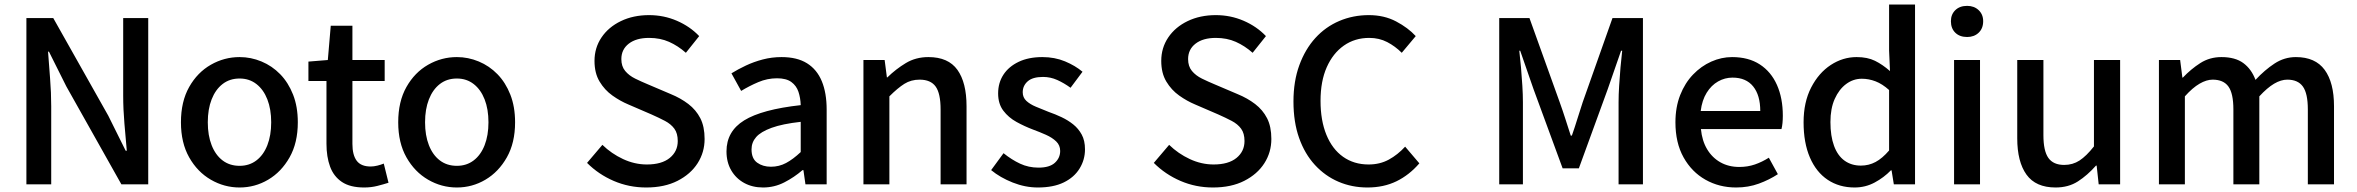

<svg xmlns="http://www.w3.org/2000/svg" viewBox="-20 -817 10445 851"><path d="M97 0V-737H216L460 -304L537 -149H542Q537 -205 531.5 -269Q526 -333 526 -393V-737H637V0H518L274 -434L197 -588H193Q197 -531 202 -469Q207 -407 207 -346V0Z M1042 14Q974 14 914.5 -20.5Q855 -55 818.5 -119.5Q782 -184 782 -275Q782 -367 818.5 -431.5Q855 -496 914.5 -530Q974 -564 1042 -564Q1092 -564 1139 -544.5Q1186 -525 1222 -488Q1258 -451 1279 -397.5Q1300 -344 1300 -275Q1300 -184 1263.5 -119.5Q1227 -55 1168.5 -20.5Q1110 14 1042 14ZM1042 -82Q1085 -82 1116.5 -106Q1148 -130 1165 -173.5Q1182 -217 1182 -275Q1182 -333 1165 -376.5Q1148 -420 1116.5 -444.5Q1085 -469 1042 -469Q998 -469 966.5 -444.5Q935 -420 918 -376.5Q901 -333 901 -275Q901 -217 918 -173.5Q935 -130 966.5 -106Q998 -82 1042 -82Z M1594 14Q1532 14 1495.5 -10.5Q1459 -35 1443 -78.5Q1427 -122 1427 -180V-458H1347V-544L1433 -551L1446 -703H1542V-551H1685V-458H1542V-179Q1542 -130 1561 -104.5Q1580 -79 1623 -79Q1637 -79 1653 -83Q1669 -87 1681 -92L1702 -7Q1680 0 1652.5 7Q1625 14 1594 14Z M2005 14Q1937 14 1877.5 -20.5Q1818 -55 1781.5 -119.5Q1745 -184 1745 -275Q1745 -367 1781.5 -431.5Q1818 -496 1877.5 -530Q1937 -564 2005 -564Q2055 -564 2102 -544.5Q2149 -525 2185 -488Q2221 -451 2242 -397.5Q2263 -344 2263 -275Q2263 -184 2226.5 -119.5Q2190 -55 2131.5 -20.5Q2073 14 2005 14ZM2005 -82Q2048 -82 2079.5 -106Q2111 -130 2128 -173.5Q2145 -217 2145 -275Q2145 -333 2128 -376.5Q2111 -420 2079.5 -444.5Q2048 -469 2005 -469Q1961 -469 1929.5 -444.5Q1898 -420 1881 -376.5Q1864 -333 1864 -275Q1864 -217 1881 -173.5Q1898 -130 1929.5 -106Q1961 -82 2005 -82Z M2844 14Q2768 14 2700.5 -15Q2633 -44 2582 -95L2650 -175Q2690 -136 2741.5 -112Q2793 -88 2847 -88Q2913 -88 2948.5 -117Q2984 -146 2984 -192Q2984 -226 2969 -246.5Q2954 -267 2927.5 -281Q2901 -295 2867 -310L2765 -354Q2729 -369 2694.5 -393.5Q2660 -418 2637.5 -455.5Q2615 -493 2615 -547Q2615 -605 2646 -651Q2677 -697 2732 -723.5Q2787 -750 2857 -750Q2922 -750 2980 -725Q3038 -700 3079 -657L3020 -583Q2985 -614 2945.5 -631.5Q2906 -649 2857 -649Q2800 -649 2767 -623.5Q2734 -598 2734 -555Q2734 -523 2751 -502.5Q2768 -482 2795.5 -468.5Q2823 -455 2852 -443L2953 -400Q2997 -382 3031 -356Q3065 -330 3084 -293Q3103 -256 3103 -201Q3103 -142 3072 -93.5Q3041 -45 2983 -15.5Q2925 14 2844 14Z M3362 14Q3315 14 3278.5 -6Q3242 -26 3221 -62Q3200 -98 3200 -146Q3200 -235 3278.5 -283.5Q3357 -332 3529 -351Q3528 -383 3519 -410Q3510 -437 3487.5 -453.5Q3465 -470 3424 -470Q3381 -470 3341 -453Q3301 -436 3265 -414L3222 -492Q3251 -510 3286 -526.5Q3321 -543 3361 -553.5Q3401 -564 3444 -564Q3513 -564 3557 -536.5Q3601 -509 3622.5 -457Q3644 -405 3644 -331V0H3550L3541 -63H3537Q3500 -31 3456 -8.5Q3412 14 3362 14ZM3397 -78Q3433 -78 3464 -94.5Q3495 -111 3529 -143V-277Q3448 -268 3400 -250.5Q3352 -233 3331.5 -209.5Q3311 -186 3311 -155Q3311 -114 3336 -96Q3361 -78 3397 -78Z M3807 0V-551H3901L3911 -474H3913Q3951 -511 3995 -537.5Q4039 -564 4095 -564Q4183 -564 4223.5 -507.5Q4264 -451 4264 -346V0H4149V-332Q4149 -403 4127 -433.5Q4105 -464 4056 -464Q4018 -464 3988.5 -445.5Q3959 -427 3922 -390V0Z M4580 14Q4524 14 4468.5 -8Q4413 -30 4373 -63L4428 -138Q4464 -109 4501.5 -91.5Q4539 -74 4583 -74Q4632 -74 4655.5 -95.5Q4679 -117 4679 -148Q4679 -173 4661.5 -190Q4644 -207 4616 -219.5Q4588 -232 4558 -243Q4521 -257 4485.5 -276.5Q4450 -296 4427 -326.5Q4404 -357 4404 -403Q4404 -450 4427.5 -486Q4451 -522 4495 -543Q4539 -564 4600 -564Q4655 -564 4700.5 -545Q4746 -526 4778 -499L4725 -428Q4696 -449 4666 -462.5Q4636 -476 4603 -476Q4557 -476 4535 -456.5Q4513 -437 4513 -408Q4513 -385 4529 -370Q4545 -355 4571.5 -344Q4598 -333 4628 -321Q4657 -311 4685.5 -297.5Q4714 -284 4737 -265.5Q4760 -247 4774.5 -220.5Q4789 -194 4789 -155Q4789 -109 4765 -70Q4741 -31 4695 -8.5Q4649 14 4580 14Z M5356 14Q5280 14 5212.5 -15Q5145 -44 5094 -95L5162 -175Q5202 -136 5253.5 -112Q5305 -88 5359 -88Q5425 -88 5460.5 -117Q5496 -146 5496 -192Q5496 -226 5481 -246.5Q5466 -267 5439.5 -281Q5413 -295 5379 -310L5277 -354Q5241 -369 5206.5 -393.5Q5172 -418 5149.5 -455.5Q5127 -493 5127 -547Q5127 -605 5158 -651Q5189 -697 5244 -723.5Q5299 -750 5369 -750Q5434 -750 5492 -725Q5550 -700 5591 -657L5532 -583Q5497 -614 5457.5 -631.5Q5418 -649 5369 -649Q5312 -649 5279 -623.5Q5246 -598 5246 -555Q5246 -523 5263 -502.5Q5280 -482 5307.5 -468.5Q5335 -455 5364 -443L5465 -400Q5509 -382 5543 -356Q5577 -330 5596 -293Q5615 -256 5615 -201Q5615 -142 5584 -93.5Q5553 -45 5495 -15.5Q5437 14 5356 14Z M6041 14Q5972 14 5912.5 -11.5Q5853 -37 5808 -86Q5763 -135 5738 -205.5Q5713 -276 5713 -367Q5713 -457 5739 -528Q5765 -599 5810 -648.5Q5855 -698 5916 -724Q5977 -750 6047 -750Q6115 -750 6168 -722Q6221 -694 6255 -657L6193 -583Q6164 -612 6128.5 -630.5Q6093 -649 6049 -649Q5985 -649 5936.5 -615Q5888 -581 5860.5 -519Q5833 -457 5833 -370Q5833 -283 5859 -219.5Q5885 -156 5933 -122Q5981 -88 6046 -88Q6096 -88 6135.5 -109.5Q6175 -131 6208 -167L6271 -93Q6226 -41 6169.5 -13.5Q6113 14 6041 14Z M6625 0V-737H6759L6893 -364Q6906 -328 6918 -290.5Q6930 -253 6942 -216H6947Q6960 -253 6971.5 -290.5Q6983 -328 6995 -364L7127 -737H7262V0H7154V-364Q7154 -397 7156.5 -437Q7159 -477 7162.5 -518Q7166 -559 7170 -592H7165L7106 -422L6978 -71H6906L6777 -422L6718 -592H6714Q6718 -559 6721.5 -518Q6725 -477 6727.5 -437Q6730 -397 6730 -364V0Z M7675 14Q7600 14 7539 -20.5Q7478 -55 7442 -119.5Q7406 -184 7406 -275Q7406 -342 7427 -395.5Q7448 -449 7484 -486.5Q7520 -524 7565 -544Q7610 -564 7657 -564Q7730 -564 7780 -531.5Q7830 -499 7856 -440.5Q7882 -382 7882 -304Q7882 -287 7880.5 -271.5Q7879 -256 7876 -245H7519Q7524 -193 7546.5 -155.5Q7569 -118 7605.5 -97.5Q7642 -77 7689 -77Q7726 -77 7758 -88Q7790 -99 7820 -118L7860 -45Q7822 -20 7775.5 -3Q7729 14 7675 14ZM7518 -325H7782Q7782 -395 7750.5 -434Q7719 -473 7659 -473Q7625 -473 7595 -456Q7565 -439 7544.5 -406Q7524 -373 7518 -325Z M8200 14Q8132 14 8081 -20Q8030 -54 8002 -119Q7974 -184 7974 -275Q7974 -364 8007.5 -429Q8041 -494 8094.5 -529Q8148 -564 8209 -564Q8257 -564 8290.5 -547.5Q8324 -531 8357 -502L8353 -593V-797H8468V0H8374L8364 -62H8361Q8330 -30 8289 -8Q8248 14 8200 14ZM8228 -83Q8263 -83 8293 -99Q8323 -115 8353 -150V-418Q8323 -445 8293 -456.5Q8263 -468 8232 -468Q8194 -468 8162.5 -444.5Q8131 -421 8112 -378.5Q8093 -336 8093 -276Q8093 -214 8109 -170.5Q8125 -127 8155.5 -105Q8186 -83 8228 -83Z M8641 0V-551H8756V0ZM8699 -653Q8666 -653 8646.5 -672Q8627 -691 8627 -723Q8627 -753 8646.5 -772Q8666 -791 8699 -791Q8730 -791 8750 -772Q8770 -753 8770 -723Q8770 -691 8750 -672Q8730 -653 8699 -653Z M9091 14Q9003 14 8962 -43Q8921 -100 8921 -204V-551H9037V-218Q9037 -148 9059 -117Q9081 -86 9129 -86Q9167 -86 9197 -105.5Q9227 -125 9261 -168V-551H9377V0H9282L9273 -83H9270Q9232 -40 9190 -13Q9148 14 9091 14Z M9549 0V-551H9643L9653 -473H9655Q9691 -511 9732.5 -537.5Q9774 -564 9826 -564Q9887 -564 9923 -537.5Q9959 -511 9977 -463Q10018 -507 10061.5 -535.5Q10105 -564 10156 -564Q10242 -564 10283.5 -507.5Q10325 -451 10325 -346V0H10209V-332Q10209 -403 10187 -433.5Q10165 -464 10118 -464Q10090 -464 10059.5 -446Q10029 -428 9994 -390V0H9879V-332Q9879 -403 9857 -433.5Q9835 -464 9787 -464Q9760 -464 9729 -446Q9698 -428 9664 -390V0Z"/></svg>

Font: Noto Sans SC Medium
Style: Regular
Weight: 500
Designer: Ryoko NISHIZUKA  (kana, bopomofo & ideographs); Paul D. Hunt (Latin, Greek & Cyrillic); Sandoll Communications , Soo-you
Foundry: Adobe
Version: Version 2.004-H2;hotconv 1.0.118;makeotfexe 2.5.65603